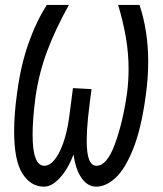

<svg xmlns="http://www.w3.org/2000/svg" viewBox="-20 -720 640 754"><path d="M35.5 -204.5Q35.5 -274 47.5 -357.5Q61.5 -463.5 92 -550Q122.5 -636.5 164 -700.5H250.5Q198 -606.5 165.5 -520Q133 -433.5 119.5 -339.5Q108 -252 108 -191.5Q108 -69 154 -69Q174.5 -69 193.8 -92Q213 -115 228.2 -158Q243.5 -201 251.5 -258.5L266.5 -374L339.5 -370Q333.5 -328 325.5 -256Q320.5 -206.5 320.5 -167Q320.5 -117.5 330 -93.2Q339.5 -69 359 -69Q400 -69 431.2 -154Q462.5 -239 479 -355Q485 -403 485 -448Q485 -510 474.5 -571.8Q464 -633.5 444 -700.5H528Q562 -597.5 562 -478.5Q562 -412.5 552 -342Q534.5 -213 502.2 -133.5Q470 -54 432.5 -20.5Q395 13 358 13Q324 13 300.2 -21Q276.5 -55 269 -113.5Q247 -56 215.2 -21.5Q183.5 13 153 13Q100.5 13 68 -38.5Q35.5 -90 35.5 -204.5Z"/></svg>

Font: JuliaMono
Style: Italic
Weight: 400
Italic angle: -9°
Monospace: yes
Designer: cormullion
Foundry: corm
Version: Version 0.057; ttfautohint (v1.8.4)